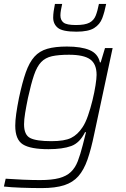

<svg xmlns="http://www.w3.org/2000/svg" viewBox="-25 -756 642 982"><path d="M188 206Q138 206 83 204Q28 202 -5 198L4 158Q45 161 93 163Q141 165 179 165Q240 165 277.5 155Q315 145 337.5 123.5Q360 102 373 68Q386 34 398 -13Q402 -29 407 -48.5Q412 -68 415 -80H410Q383 -25 339 -9Q295 7 223 7Q131 7 92 -17.5Q53 -42 53 -113Q53 -139 58 -174.5Q63 -210 72 -255Q89 -335 107 -386Q125 -437 151 -466Q177 -495 217 -506.5Q257 -518 317 -518Q390 -518 433 -500Q476 -482 486 -437H490L512 -510H551L457 -71Q441 7 422.5 60Q404 113 376 145Q348 177 303 191.5Q258 206 188 206ZM238 -34Q305 -34 338.5 -50.5Q372 -67 397 -105Q412 -127 425 -164.5Q438 -202 448 -243Q458 -284 463.5 -319.5Q469 -355 469 -373Q469 -429 436 -452.5Q403 -476 328 -476Q275 -476 241 -468.5Q207 -461 185.5 -438.5Q164 -416 149 -372Q134 -328 118 -255Q109 -211 103.5 -177.5Q98 -144 98 -120Q98 -66 129.5 -50Q161 -34 238 -34ZM366 -594Q295 -594 271 -613.5Q247 -633 247 -666Q247 -681 249.5 -699Q252 -717 256 -736H293Q289 -718 286.5 -703.5Q284 -689 284 -677Q284 -653 300 -640.5Q316 -628 363 -628Q410 -628 432.5 -640Q455 -652 464.5 -676Q474 -700 481 -736H518Q510 -695 498 -663Q486 -631 456.5 -612.5Q427 -594 366 -594Z"/></svg>

Font: Saira ExtraLight
Style: Italic
Weight: 200
Italic angle: -12°
Designer: Hector Gatti with collaboration of the Omnibus-Type team
Foundry: Omnibus-Type
Version: Version 1.100; ttfautohint (v1.8.3)